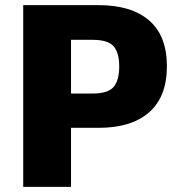

<svg xmlns="http://www.w3.org/2000/svg" viewBox="-20 -731 695 751"><path d="M70.8 0H257.8V-231H365.2Q494.6 -231 563.7 -292Q632.8 -353 632.8 -471.7Q632.8 -590.8 563.5 -650.9Q494.1 -710.9 365.7 -710.9H70.8ZM257.8 -365.2V-575.2H342.8Q402.3 -575.2 424.3 -550Q446.3 -524.9 446.3 -471.2Q446.3 -416.5 424.3 -390.9Q402.3 -365.2 342.8 -365.2Z"/></svg>

Font: Roboto Flex
Style: wght 900 wdth 100 opsz 14.0 GRAD 0.00 slnt 0.00 XTRA 468 XOPQ 96 YOPQ 79 YTLC 514 YTUC 712 YTAS 750 YTDE -203.00 YTFI 738
Weight: 900
Designer: Berlow after Robertson
Foundry: Google
Version: Version 3.100